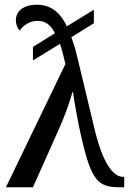

<svg xmlns="http://www.w3.org/2000/svg" viewBox="-20 -790 547 810"><path d="M256 -520 5 0H119L231 -251C251 -295 278 -369 285 -401H288C292 -371 312 -244 342 -137C375 -22 406 0 484 0H504V-44H499C461 -44 417 -92 381 -237L302 -566C296 -591 288 -613 281 -633L376 -692V-749L262 -679C231 -744 189 -770 135 -770C78 -770 47 -742 47 -705C47 -686 54 -670 63 -661C77 -681 103 -702 138 -702C166 -702 191 -691 212 -650L119 -592V-535L233 -605C241 -582 248 -554 256 -520Z"/></svg>

Font: Noto Serif SemiCondensed Medium
Style: Regular
Weight: 500
Width: 4
Designer: Monotype Design Team
Foundry: Monotype Imaging Inc.
Version: Version 2.014